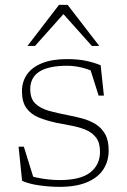

<svg xmlns="http://www.w3.org/2000/svg" viewBox="-20 -736 508 765"><path d="M246.5 -500.5Q289.5 -500.5 321.2 -494Q353 -487.5 381 -476L394 -355H373L336.5 -470L376.5 -440Q337.5 -459 307 -466.5Q276.5 -474 247.5 -474Q174 -474 137.2 -450.8Q100.5 -427.5 100.5 -381Q100.5 -342.5 121.2 -323Q142 -303.5 175.8 -294.2Q209.5 -285 248.5 -277.5Q278 -272 307 -264.2Q336 -256.5 360 -242Q384 -227.5 398.5 -202.2Q413 -177 413 -136.5Q413 -93.5 391.5 -60.8Q370 -28 326.5 -9.8Q283 8.5 217 8.5Q179.5 8.5 137.8 2.8Q96 -3 68 -15.5L54 -151.5H75L116.5 -18L82.5 -41.5Q99.5 -34.5 123 -29.2Q146.5 -24 171.5 -21.2Q196.5 -18.5 216.5 -18.5Q301 -18.5 339.8 -49Q378.5 -79.5 378.5 -131.5Q378.5 -168 362.2 -188.5Q346 -209 320 -219.5Q294 -230 263.2 -235.5Q232.5 -241 203.5 -247Q164.5 -255.5 134 -268Q103.5 -280.5 85.5 -305Q67.5 -329.5 67.5 -372.5Q67.5 -411 87.8 -439.8Q108 -468.5 148 -484.5Q188 -500.5 246.5 -500.5ZM89.5 -553 215 -716.5H249.5L375.5 -553H346L224.5 -689H241L119.5 -553Z"/></svg>

Font: Newsreader 9pt ExtraLight
Style: Regular
Weight: 250
Designer: Hugues Gentile
Foundry: Production Type
Version: Version 1.003